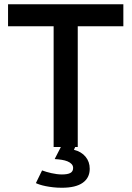

<svg xmlns="http://www.w3.org/2000/svg" viewBox="-20 -696 623 909"><path d="M404.8 103Q404.8 146 371.6 169.4Q338.4 192.9 272.9 192.9Q251 192.9 231.7 190.7Q212.4 188.5 196.5 185.3Q180.7 182.1 168.7 178.2Q156.7 174.3 149.9 170.9L179.2 110.8Q188.5 114.3 200 117.7Q211.4 121.1 223.6 123.8Q235.8 126.5 248.5 128.2Q261.2 129.9 272.9 129.9Q300.3 129.9 313.2 122.8Q326.2 115.7 326.2 99.1Q326.2 88.4 318.8 80.6Q311.5 72.8 299.6 67.9Q287.6 63 271.7 60.5Q255.9 58.1 238.8 57.1L268.1 0H233.9V-571.8H18.1V-675.8H564V-571.8H348.1V0H335.9L330.1 13.2Q365.2 22 385 45.9Q404.8 69.8 404.8 103Z"/></svg>

Font: Lorenzo Sans Medium
Style: Regular
Weight: 500
Foundry: Intel Corporation
Version: Version 1.00; ttfautohint (v1.5)